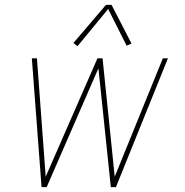

<svg xmlns="http://www.w3.org/2000/svg" viewBox="-20 -770 760 790"><path d="M151 0H172L385 -489L436 0H457L671 -530H650L452 -43L402 -530H381L168 -43L132 -530H111ZM299 -580 425 -733 501 -582 521 -591 439 -750H416L282 -593Z"/></svg>

Font: Iosevka Sparkle Thin
Style: Italic
Weight: 100
Italic angle: -9°
Designer: Belleve Invis
Foundry: Belleve Invis
Version: Version 4.5.0; ttfautohint (v1.8.3)